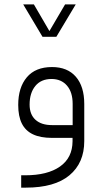

<svg xmlns="http://www.w3.org/2000/svg" viewBox="-20 -632 470 880"><path d="M174.8 -463.4 86.4 -611.8H135.3L202.1 -497.1L206.5 -489.7L210.9 -497.1L278.3 -611.8H327.1L238.3 -463.4ZM366.2 -155.3V14.6Q366.2 114.7 298.3 171.4Q230.5 228 98.6 228H77.1V171.4H95.7Q197.8 171.4 254.9 131.3Q312 91.3 312.5 15.6V14.6V0H297.9H218.8Q165 0 130.9 -16.4Q96.7 -32.7 80.1 -65.9Q63.5 -99.1 63.5 -150.9Q63.5 -231 103 -277.8Q142.6 -324.7 218.3 -324.7Q289.1 -324.7 327.6 -280.3Q366.2 -235.8 366.2 -155.3ZM115.7 -152.8Q115.7 -107.4 142.6 -83Q169.4 -58.6 218.3 -58.6H298.3H313V-73.2V-155.8Q313 -209.5 286.9 -239.7Q260.7 -270 216.3 -270Q168 -270 141.8 -237.8Q115.7 -205.6 115.7 -152.8Z"/></svg>

Font: Shabnam Thin FD
Style: Thin-FD
Weight: 100
Foundry: DejaVu fonts team - Redesigned by Saber Rastikerdar - Based on Vazir font
Version: Version 5.0.0